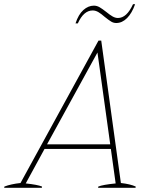

<svg xmlns="http://www.w3.org/2000/svg" viewBox="-51 -898 714 918"><path d="M321 -786H310Q324 -829 347.5 -850Q371 -871 398 -871Q412 -871 425 -863.5Q438 -856 457 -841Q474 -827 487 -819.5Q500 -812 513 -812Q555 -812 585 -878H595Q580 -835 556.5 -811.5Q533 -788 505 -788Q492 -788 481 -794.5Q470 -801 450 -817Q433 -832 419.5 -840Q406 -848 392 -848Q349 -848 321 -786ZM598 -6 597 0H418L419 -6Q441 -15 502 -21L479 -186H162L72 -21Q129 -15 150 -6L149 0H-31L-30 -6Q1 -18 47 -23L420 -704H433L527 -23Q572 -18 598 -6ZM476 -208 415 -647 174 -208Z"/></svg>

Font: Trirong Thin
Style: Italic
Weight: 250
Italic angle: -12°
Designer: Katatrad Team
Foundry: CadsonDemak
Version: Version 1.001